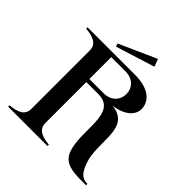

<svg xmlns="http://www.w3.org/2000/svg" viewBox="-229 -1033 1197 1197"><g transform="rotate(45 369.5 -434.0)"><path d="M625 -95C571 -241 670 -445 484 -465C578 -476 628 -524 628 -577C628 -646 568 -700 449 -700H29V-688C92 -682 141 -666 141 -607V-93C141 -34 92 -18 29 -12V0H376V-12C314 -18 265 -34 265 -93V-453H371C545 -453 448 -215 502 -74C529 -4 597 3 681 3H719V-9C679 -9 650 -25 625 -95ZM390 -480H265V-673H390C462 -673 495 -624 495 -577C495 -529 462 -480 390 -480ZM498 -821 479 -871 233 -761 239 -740Z"/></g></svg>

Font: Sprat Medium
Style: Regular
Weight: 500
Designer: Ethan Nakache
Foundry: Collletttivo
Version: Version 2.000;Glyphs 3.2 (3217)